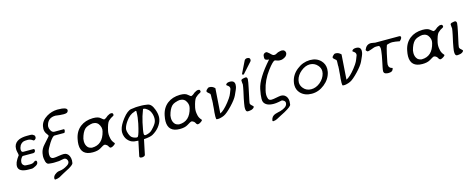

<svg xmlns="http://www.w3.org/2000/svg" viewBox="-38 -1515 6344 2571"><g transform="rotate(-15 3134.0 -229.5)"><path d="M107 -220Q107 -221 107 -222Q107 -235 98 -272Q94 -290 94 -309Q94 -325 97 -341Q110 -398 170 -424Q217 -442 280 -442H321Q347 -442 357 -437Q376 -426 381 -420Q387 -412 387 -398Q387 -395 387 -391Q384 -372 366 -361Q360 -359 353 -358Q347 -361 327 -374Q308 -385 282 -387Q238 -387 223 -383Q190 -375 167 -340Q159 -323 154 -308Q151 -296 151 -285Q151 -277 153 -269Q158 -248 180 -248H317Q333 -248 333 -230Q333 -227 333 -224Q330 -207 320 -201Q318 -200 314 -199Q310 -198 304 -196H161Q148 -196 134 -173Q122 -153 119 -139Q116 -127 116 -117Q116 -93 132 -79Q137 -73 150 -66Q160 -64 175 -63.5Q190 -63 214 -62Q218 -62 221 -62Q249 -62 265 -69Q276 -76 283.5 -81Q291 -86 297 -90Q300 -90 305 -90Q322 -90 322 -69Q322 -64 321 -58Q318 -39 288 -21L285 -20Q254 -3 236 0H184Q122 0 83 -20Q45 -41 45 -84Q45 -94 47 -104Q53 -137 70 -164Q75 -176 107 -220Z M761 -676Q764 -676 767 -676Q896 -676 896 -634Q896 -631 895 -628Q890 -607 873 -600Q862 -595 836 -594Q832 -594 828 -594Q784 -594 719 -604Q611 -604 588 -499Q587 -492 587 -484Q587 -461 601 -435Q619 -400 650 -400H785Q788 -389 788 -381Q788 -377 787 -374Q784 -362 775 -350H638Q612 -350 561 -271Q514 -197 507 -164Q502 -140 502 -121Q502 -64 553 -64Q565 -64 582.5 -66Q600 -68 622 -72Q646 -76 663 -77.5Q680 -79 692 -79Q743 -79 766 -29Q778 -1 778 31Q778 49 774 69Q769 90 710 125Q696 132 675.5 143Q655 154 626 169Q613 176 596 185.5Q579 195 558 207Q545 213 529 217Q513 221 496 222Q491 222 488 214Q488 211 487.5 208Q487 205 487 203Q487 199 488 194Q495 164 527 145Q552 126 584 124Q637 119 691 84Q719 67 725 46Q727 39 727 32Q727 16 715 0Q703 -16 679 -17Q671 -17 644 -11Q629 -7 619.5 -6Q610 -5 606 -4Q581 -1 536 -1Q522 -1 509 -2Q496 -3 468 -6Q430 -9 422 -72Q417 -93 417 -114Q417 -116 417.5 -128.5Q418 -141 422 -164Q433 -222 479 -271L551 -352Q558 -358 561 -368Q561 -368 561 -369Q561 -375 548 -392Q529 -415 523 -436Q517 -454 517 -475Q517 -492 521 -511Q537 -586 615 -633Q684 -674 761 -676Z M1319 0Q1307 -5 1296 -29Q1291 -41 1267 -54Q1262 -57 1248 -58Q1240 -58 1185 -24Q1145 0 1077 0Q916 0 916 -149Q916 -183 925 -226Q945 -329 1018 -386Q1088 -440 1192 -442Q1195 -442 1197 -442Q1267 -442 1296 -415Q1330 -386 1337 -386Q1340 -386 1358 -395Q1363 -398 1371.5 -404.5Q1380 -411 1393 -422Q1411 -431 1426 -439Q1430 -442 1451 -442Q1473 -442 1473 -416Q1473 -413 1473 -411Q1472 -406 1463 -400Q1427 -384 1395 -353Q1369 -326 1347 -226Q1342 -202 1342 -177Q1342 -152 1350.5 -115Q1359 -78 1389 -46Q1392 -43 1392 -40Q1390 -30 1367 -15Q1343 1 1327 1Q1323 1 1319 0ZM1000 -208Q997 -189 997 -173Q997 -122 1025 -90Q1029 -86 1034.5 -81Q1040 -76 1050 -72Q1074 -63 1083 -63Q1232 -63 1274 -237Q1278 -252 1278 -266Q1278 -294 1264 -321Q1239 -375 1175 -376Q1152 -376 1106 -360Q1079 -350 1061 -333Q1022 -294 1000 -208Z M1705 7Q1655 4 1647 2Q1616 -4 1596 -18Q1552 -48 1535 -93Q1523 -122 1523 -154Q1523 -175 1528 -196Q1540 -253 1602 -334Q1670 -421 1723 -427Q1732 -428 1749 -430Q1766 -432 1787 -435L1822 -436Q1829 -436 1835 -436H1873Q1885 -436 1903.5 -434Q1922 -432 1947 -428Q2002 -422 2033 -336Q2054 -282 2054 -234Q2054 -214 2050 -196Q2040 -145 1998 -93Q1960 -48 1906 -18Q1871 1 1783 7L1740 212Q1736 232 1697 236Q1673 236 1666 227Q1662 224 1662 215Q1662 214 1662 212ZM1633 -287Q1597 -237 1587 -194Q1585 -186 1585 -177Q1585 -152 1597 -119Q1615 -72 1637 -60Q1645 -53 1673 -44Q1680 -42 1695 -40Q1706 -40 1713 -47Q1733 -76 1763 -215Q1781 -300 1781 -370Q1781 -377 1781 -384Q1781 -386 1771 -388Q1769 -387 1763.5 -385.5Q1758 -384 1751 -380Q1687 -363 1633 -287ZM1874 -384Q1838 -291 1822 -215Q1797 -100 1797 -64Q1797 -54 1799 -50Q1803 -42 1815 -40Q1818 -40 1838 -44Q1875 -53 1894 -68Q1909 -78 1941 -115Q1980 -160 1987 -194Q1991 -211 1991 -230Q1991 -255 1984 -282Q1970 -331 1944 -354Q1936 -361 1927 -368Q1918 -375 1905 -382Q1903 -383 1898 -384.5Q1893 -386 1885 -388Q1878 -388 1874 -384Z M2526 0Q2514 -5 2503 -29Q2498 -41 2474 -54Q2469 -57 2455 -58Q2447 -58 2392 -24Q2352 0 2284 0Q2123 0 2123 -149Q2123 -183 2132 -226Q2152 -329 2225 -386Q2295 -440 2399 -442Q2402 -442 2404 -442Q2474 -442 2503 -415Q2537 -386 2544 -386Q2547 -386 2565 -395Q2570 -398 2578.5 -404.5Q2587 -411 2600 -422Q2618 -431 2633 -439Q2637 -442 2658 -442Q2680 -442 2680 -416Q2680 -413 2680 -411Q2679 -406 2670 -400Q2634 -384 2602 -353Q2576 -326 2554 -226Q2549 -202 2549 -177Q2549 -152 2557.5 -115Q2566 -78 2596 -46Q2599 -43 2599 -40Q2597 -30 2574 -15Q2550 1 2534 1Q2530 1 2526 0ZM2207 -208Q2204 -189 2204 -173Q2204 -122 2232 -90Q2236 -86 2241.5 -81Q2247 -76 2257 -72Q2281 -63 2290 -63Q2439 -63 2481 -237Q2485 -252 2485 -266Q2485 -294 2471 -321Q2446 -375 2382 -376Q2359 -376 2313 -360Q2286 -350 2268 -333Q2229 -294 2207 -208Z M2788 -434Q2794 -439 2811 -439Q2850 -439 2883 -405L2859 -61Q2885 -72 2917.5 -102.5Q2950 -133 2985 -177Q3007 -204 3021 -226Q3035 -248 3041 -259Q3045 -267 3054 -288Q3063 -309 3075 -342Q3076 -348 3076 -353Q3076 -376 3055 -391L3048 -396Q3034 -406 3034 -408V-409Q3042 -438 3089 -439H3092Q3157 -439 3157 -380Q3157 -368 3154 -353Q3152 -340 3140.5 -312Q3129 -284 3109 -242Q3085 -192 3016 -119Q2981 -82 2949 -55Q2917 -28 2896 -19Q2873 -8 2836 0Q2835 0 2834 0L2820 2H2802Q2795 2 2792 1Q2784 1 2784 -39Q2784 -62 2787 -99Q2788 -105 2788.5 -111Q2789 -117 2790 -124Q2791 -140 2793 -158.5Q2795 -177 2796 -201Q2796 -204 2797 -209Q2798 -214 2798 -218Q2798 -230 2799 -240.5Q2800 -251 2800 -258Q2800 -266 2799 -275Q2801 -307 2801 -326.5Q2801 -346 2797 -350Q2797 -350 2797 -350Q2797 -350 2797 -350Q2797 -350 2791.5 -355Q2786 -360 2773 -371Q2757 -382 2757 -396Q2757 -397 2757 -398V-400Q2760 -411 2788 -434Z M3358 -662Q3369 -682 3395 -684Q3436 -684 3436 -654Q3436 -651 3436 -647Q3436 -641 3429 -630L3297 -483L3274 -491ZM3273 -92Q3275 -72 3295 -57Q3300 -52 3305.5 -47Q3311 -42 3316 -35Q3311 -13 3276 0Q3250 7 3225 7Q3224 7 3223 7Q3195 7 3195 -44Q3195 -54 3196 -66Q3198 -84 3202.5 -110.5Q3207 -137 3214 -172L3225 -222Q3225 -221 3225 -221Q3225 -221 3225 -221Q3225 -222 3227 -231Q3230 -244 3236 -272Q3242 -300 3245.5 -321Q3249 -342 3251 -358Q3249 -368 3248 -382.5Q3247 -397 3246 -416Q3248 -426 3265 -432Q3267 -432 3289 -437Q3303 -440 3310 -440Q3321 -440 3328 -432Q3329 -428 3330 -425L3332 -421Q3333 -418 3334 -414Q3334 -413 3334 -411Q3334 -401 3328 -364Q3326 -351 3322 -333Q3319 -315 3314 -292L3280 -131Q3273 -102 3273 -92Z M3793 67Q3788 93 3692 146Q3663 161 3633.5 176Q3604 191 3573 208Q3551 220 3520 223Q3508 223 3508 212Q3508 209 3509 205Q3519 151 3574 134Q3598 127 3615 123Q3632 119 3642 117Q3733 90 3743 43Q3745 36 3745 29Q3745 4 3718 -9Q3711 -15 3698 -16L3653 -7Q3616 0 3586 0Q3481 0 3451 -60Q3443 -75 3443 -107Q3443 -154 3460 -239Q3489 -380 3677 -590Q3619 -594 3619 -620Q3619 -621 3619 -622Q3618 -627 3618 -632Q3618 -635 3618.5 -641.5Q3619 -648 3620 -660Q3626 -690 3663 -695Q3676 -695 3708 -665Q3714 -660 3719 -654Q3724 -648 3730 -644Q3744 -631 3757 -631Q3759 -631 3761 -631Q3781 -631 3793 -640Q3813 -654 3847 -660Q3859 -663 3870 -663Q3894 -663 3907.5 -649.5Q3921 -636 3921 -618Q3921 -613 3920 -608Q3912 -565 3847 -545Q3844 -544 3835.5 -543Q3827 -542 3813 -542Q3797 -542 3779 -548Q3756 -558 3747 -558Q3721 -558 3644 -456Q3555 -339 3525 -203Q3517 -171 3517 -143Q3517 -122 3522 -104Q3527 -80 3537 -72Q3548 -62 3570 -62Q3595 -62 3637 -71Q3660 -76 3675.5 -78Q3691 -80 3703 -81Q3705 -81 3707 -81Q3733 -81 3755 -67Q3797 -37 3797 24Q3797 44 3793 67Z M4199 -441Q4202 -441 4205 -441Q4296 -441 4352 -382Q4397 -334 4397 -267Q4397 -247 4393 -225Q4372 -129 4290 -64Q4209 1 4113 1Q4017 1 3959 -58Q3915 -104 3915 -170Q3915 -192 3920 -216Q3939 -311 4021 -375Q4101 -439 4199 -441ZM3986 -221Q3982 -205 3982 -189Q3982 -144 4015 -106Q4055 -59 4121 -59Q4187 -59 4246 -107Q4305 -157 4321 -223Q4325 -239 4325 -255Q4325 -298 4294 -335Q4252 -384 4188 -386Q4187 -386 4186 -386Q4123 -386 4062 -336Q4002 -287 3986 -221Z M4537 -434Q4543 -439 4560 -439Q4599 -439 4632 -405L4608 -61Q4634 -72 4666.5 -102.5Q4699 -133 4734 -177Q4756 -204 4770 -226Q4784 -248 4790 -259Q4794 -267 4803 -288Q4812 -309 4824 -342Q4825 -348 4825 -353Q4825 -376 4804 -391L4797 -396Q4783 -406 4783 -408V-409Q4791 -438 4838 -439H4841Q4906 -439 4906 -380Q4906 -368 4903 -353Q4901 -340 4889.5 -312Q4878 -284 4858 -242Q4834 -192 4765 -119Q4730 -82 4698 -55Q4666 -28 4645 -19Q4622 -8 4585 0Q4584 0 4583 0L4569 2H4551Q4544 2 4541 1Q4533 1 4533 -39Q4533 -62 4536 -99Q4537 -105 4537.5 -111Q4538 -117 4539 -124Q4540 -140 4542 -158.5Q4544 -177 4545 -201Q4545 -204 4546 -209Q4547 -214 4547 -218Q4547 -230 4548 -240.5Q4549 -251 4549 -258Q4549 -266 4548 -275Q4550 -307 4550 -326.5Q4550 -346 4546 -350Q4546 -350 4546 -350Q4546 -350 4546 -350Q4546 -350 4540.5 -355Q4535 -360 4522 -371Q4506 -382 4506 -396Q4506 -397 4506 -398V-400Q4509 -411 4537 -434Z M5439 -440Q5462 -440 5462 -422Q5462 -419 5461 -415Q5457 -396 5431 -373Q5368 -386 5328 -387Q5300 -387 5277 -379Q5264 -376 5262 -375Q5253 -373 5250 -366Q5238 -338 5221 -261L5211 -213Q5193 -130 5193 -115Q5193 -115 5193 -114Q5193 -63 5244 -53Q5245 -53 5245 -51Q5245 -49 5244 -45Q5235 -3 5188 -2Q5181 -1 5174 -1Q5158 -1 5145 -5Q5114 -10 5111 -39Q5111 -41 5111 -43Q5111 -60 5118 -95L5132 -162Q5154 -265 5158 -313Q5160 -327 5160 -340Q5160 -343 5159.5 -351.5Q5159 -360 5155 -371Q5150 -382 5143 -385Q5141 -385 5136 -385Q5130 -385 5120 -386Q5112 -386 5105 -386Q5093 -386 5087 -384.5Q5081 -383 5068 -379Q5055 -375 5035 -367Q4999 -354 4985 -353Q4979 -353 4973 -358Q4969 -362 4967 -364Q4965 -366 4965 -367Q4959 -371 4959 -377Q4959 -378 4959 -379Q4985 -448 5048 -449Q5050 -449 5053 -449L5072 -446Q5079 -445 5087 -444Q5091 -443 5096 -442Q5101 -441 5108 -440Z M5888 0Q5876 -5 5865 -29Q5860 -41 5836 -54Q5831 -57 5817 -58Q5809 -58 5754 -24Q5714 0 5646 0Q5485 0 5485 -149Q5485 -183 5494 -226Q5514 -329 5587 -386Q5657 -440 5761 -442Q5764 -442 5766 -442Q5836 -442 5865 -415Q5899 -386 5906 -386Q5909 -386 5927 -395Q5932 -398 5940.5 -404.5Q5949 -411 5962 -422Q5980 -431 5995 -439Q5999 -442 6020 -442Q6042 -442 6042 -416Q6042 -413 6042 -411Q6041 -406 6032 -400Q5996 -384 5964 -353Q5938 -326 5916 -226Q5911 -202 5911 -177Q5911 -152 5919.5 -115Q5928 -78 5958 -46Q5961 -43 5961 -40Q5959 -30 5936 -15Q5912 1 5896 1Q5892 1 5888 0ZM5569 -208Q5566 -189 5566 -173Q5566 -122 5594 -90Q5598 -86 5603.5 -81Q5609 -76 5619 -72Q5643 -63 5652 -63Q5801 -63 5843 -237Q5847 -252 5847 -266Q5847 -294 5833 -321Q5808 -375 5744 -376Q5721 -376 5675 -360Q5648 -350 5630 -333Q5591 -294 5569 -208Z M6174 -92Q6176 -72 6196 -57Q6201 -52 6206.5 -47Q6212 -42 6217 -35Q6212 -13 6177 0Q6151 7 6126 7Q6125 7 6124 7Q6096 7 6096 -44Q6096 -54 6097 -66Q6099 -84 6103.5 -110.5Q6108 -137 6115 -172L6126 -222Q6126 -221 6126 -221Q6126 -221 6126 -221Q6126 -222 6128 -231Q6131 -244 6137 -272Q6143 -300 6146.5 -321Q6150 -342 6152 -358Q6150 -368 6149 -382.5Q6148 -397 6147 -416Q6149 -426 6165 -432Q6167 -432 6190 -437Q6204 -440 6211 -440Q6222 -440 6228 -432Q6230 -427 6232 -423Q6234 -419 6235 -414Q6235 -413 6235 -411Q6235 -401 6229 -364Q6227 -351 6223 -333Q6220 -315 6215 -292L6180 -131Q6174 -102 6174 -92Z"/></g></svg>

Font: New Athena Unicode
Style: Italic
Weight: 400
Designer: J. Rusten 1997; rev. by R. Hancock 2001, 2002, rev. by D. Mastronarde 2002-2019
Foundry: Society for Classical Studies (formerly American Philological Association)
Version: Version 5.008